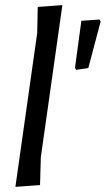

<svg xmlns="http://www.w3.org/2000/svg" viewBox="-20 -724 412 748"><path d="M223 -704 139 -111 136 -3 40 4 125 -596 127 -697ZM368 -648 372 -640 324 -459 277 -452 272 -459 297 -643Z"/></svg>

Font: Alegreya Sans Medium
Style: Italic
Weight: 500
Italic angle: -7°
Designer: Juan Pablo del Peral
Foundry: Huerta Tipografica
Version: Version 2.007